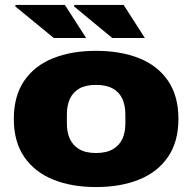

<svg xmlns="http://www.w3.org/2000/svg" viewBox="-20 -746 779 778"><path d="M369 12Q270 12 195 -18.5Q120 -49 78 -110.5Q36 -172 36 -264Q36 -357 78 -418.5Q120 -480 195 -510Q270 -540 369 -540Q469 -540 544 -510Q619 -480 661 -418.5Q703 -357 703 -264Q703 -172 661 -110.5Q619 -49 544 -18.5Q469 12 369 12ZM369 -126Q411 -126 437.5 -141.5Q464 -157 476 -183.5Q488 -210 488 -245V-283Q488 -318 476 -345Q464 -372 437.5 -387Q411 -402 369 -402Q327 -402 301 -387Q275 -372 263 -345Q251 -318 251 -283V-245Q251 -210 263 -183.5Q275 -157 301 -141.5Q327 -126 369 -126ZM435 -592 280 -720 281 -726H481L567 -592ZM198 -592 42 -720 43 -726H243L329 -592Z"/></svg>

Font: Archivo SemiExpanded Black
Style: Regular
Weight: 900
Width: 6
Designer: Hector Gatti
Foundry: Omnibus-Type
Version: Version 2.001